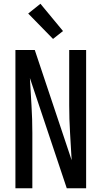

<svg xmlns="http://www.w3.org/2000/svg" viewBox="-20 -1001 540 1021"><path d="M62 0V-735H165L361 -149Q357 -222 352.5 -295Q348 -368 348 -441V-735H438V0H335L139 -586Q143 -513 147.5 -440Q152 -367 152 -294V0ZM262 -794 130 -929 195 -981 315 -836Z"/></svg>

Font: Iosevka Custom Medium
Style: Regular
Weight: 500
Monospace: yes
Designer: Belleve Invis
Foundry: Belleve Invis
Version: Version 32.5.0; ttfautohint (v1.8.4)